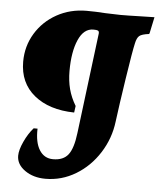

<svg xmlns="http://www.w3.org/2000/svg" viewBox="-53 -695 696 838"><g transform="rotate(5 295.0 -276.0)"><path d="M354 -558Q354 -565 349 -567.5Q344 -570 329 -570Q287 -570 264 -517.5Q241 -465 241 -381Q241 -338 250.5 -302Q260 -266 281 -231L277 -202Q167 -204 101.5 -257.5Q36 -311 36 -404Q36 -472 70 -528Q104 -584 162.5 -616.5Q221 -649 293 -649Q333 -649 374 -646Q424 -644 441 -644Q477 -644 524 -645.5Q571 -647 590 -647L575 -576L573 -572Q541 -568 530.5 -559Q520 -550 515 -526Q507 -492 488.5 -371Q470 -250 461 -179Q452 -104 411.5 -40.5Q371 23 309.5 60Q248 97 177 97Q124 97 87 71Q50 45 50 7Q50 -18 67 -55Q84 -92 107 -118H124Q122 -58 143 -24.5Q164 9 203 9Q248 9 269.5 -19Q291 -47 299 -114L354 -555Z"/></g></svg>

Font: Alegreya ExtraBold
Style: Italic
Weight: 800
Italic angle: -7°
Designer: Juan Pablo del Peral
Foundry: Huerta Tipografica
Version: Version 2.007; ttfautohint (v1.6)